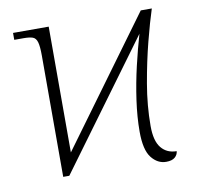

<svg xmlns="http://www.w3.org/2000/svg" viewBox="-66 -604 701 684"><g transform="rotate(-10 284.0 -262.5)"><path d="M482 11Q451 11 429 -17Q407 -45 407 -111Q407 -164 415.5 -224Q424 -284 438 -344Q452 -404 467 -455L133 0H111V-439Q111 -472 106.5 -487.5Q102 -503 90.5 -507Q79 -511 58 -511H24V-536H153V-81L486 -536H526Q511 -490 493.5 -422Q476 -354 462.5 -276Q449 -198 449 -124Q449 -70 469.5 -45Q490 -20 525 -20Q524 -7 513.5 2Q503 11 482 11Z"/></g></svg>

Font: Noto Serif ExtraLight
Style: Regular
Weight: 200
Designer: Monotype Design Team
Foundry: Monotype Imaging Inc.
Version: Version 2.015; ttfautohint (v1.8.4.7-5d5b)